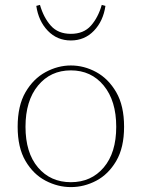

<svg xmlns="http://www.w3.org/2000/svg" viewBox="-20 -750 578 783"><path d="M269 13Q216 13 166 -13Q116 -39 84 -93.5Q52 -148 52 -233Q52 -319 84 -374Q116 -429 166 -456Q216 -483 269 -483Q323 -483 372.5 -456Q422 -429 454 -374Q486 -319 486 -233Q486 -148 454 -93.5Q422 -39 372.5 -13Q323 13 269 13ZM269 -7Q352 -7 403 -67Q454 -127 454 -233Q454 -339 403 -401Q352 -463 269 -463Q186 -463 135 -401Q84 -339 84 -233Q84 -127 135 -67Q186 -7 269 -7ZM128 -726 143 -730Q158 -678 187.5 -645Q217 -612 269 -612Q321 -612 350.5 -645Q380 -678 395 -730L410 -726Q401 -664 363 -624.5Q325 -585 269 -585Q213 -585 175 -624.5Q137 -664 128 -726Z"/></svg>

Font: Source Serif Pro ExtraLight
Style: Regular
Weight: 200
Designer: Frank Grießhammer
Foundry: Adobe Systems Incorporated
Version: Version 3.001;hotconv 1.0.111;makeotfexe 2.5.65597